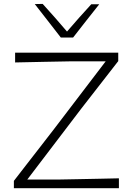

<svg xmlns="http://www.w3.org/2000/svg" viewBox="-20 -990 703 1010"><path d="M53 0V-38.5Q81.5 -75.5 118.5 -123.2Q155.5 -171 193.8 -220.2Q232 -269.5 264.5 -311.5L536 -667.5H358.5Q291.5 -666.5 216 -664.8Q140.5 -663 59.5 -661.5V-713H602V-668.5Q553.5 -606 505 -543.8Q456.5 -481.5 407.5 -418.5L123.5 -45.5H285.5Q333 -46.5 391.2 -47.5Q449.5 -48.5 506 -49.8Q562.5 -51 605.5 -52V0ZM300 -792.5Q266.5 -835.5 232 -880Q197.5 -924.5 163 -968.5L204.5 -969.5Q271 -896.5 332.5 -824Q363.5 -860 395.2 -895.8Q427 -931.5 460 -967.5H502Q467 -923.5 432.8 -880Q398.5 -836.5 364.5 -792.5Z"/></svg>

Font: Commissioner Loud ExtraLight
Style: Regular
Weight: 200
Designer: Kostas Bartsokas
Foundry: Kostas Bartsokas
Version: Version 1.000; ttfautohint (v1.8.3)